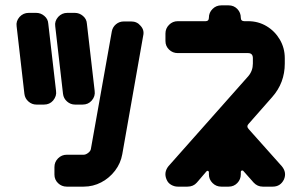

<svg xmlns="http://www.w3.org/2000/svg" viewBox="-20 -696 1123 716"><path d="M333 -357Q336 -337 322 -321Q309 -306 288 -306H260Q243 -306 230 -317.5Q217 -329 215 -346L186 -598Q183 -617 197 -633Q211 -648 231 -648H259Q276 -648 289.5 -636.5Q303 -625 304 -608ZM189 -357Q192 -338 178 -321Q165 -306 144 -306H116Q99 -306 86 -317.5Q73 -329 71 -346L42 -598Q39 -617 53 -633Q67 -648 87 -648H115Q132 -648 145.5 -636.5Q159 -625 160 -608ZM514 -563 436 -121Q430 -87 409 -59.5Q388 -32 357.5 -16Q327 0 292 0H229Q210 0 196.5 -13Q183 -26 183 -45V-73Q183 -92 196.5 -105.5Q210 -119 229 -119H292Q300 -119 309 -126Q318 -133 319 -141L397 -579Q400 -595 412.5 -605.5Q425 -616 442 -616H469Q491 -616 504 -600Q519 -584 514 -563Z M1042 -459Q1042 -387 995 -334L907 -234Q898 -225 907 -215L1031 -76Q1050 -53 1039 -27Q1026 0 997 0H960Q940 0 926 -15L887 -59Q885 -61 881.5 -60Q878 -59 878 -55V-46Q878 -27 865 -13.5Q852 0 833 0H805Q786 0 772.5 -13.5Q759 -27 759 -46V-54Q759 -57 756 -58.5Q753 -60 750 -57L714 -15Q701 0 679 0H643Q630 0 618 -7Q606 -14 601 -27Q590 -53 608 -76L906 -412Q923 -432 923 -459V-479Q923 -498 905 -498H643Q624 -498 610.5 -511Q597 -524 597 -543V-571Q597 -590 610.5 -603.5Q624 -617 643 -617H747Q759 -617 759 -630Q759 -649 772.5 -662.5Q786 -676 805 -676H833Q852 -676 865 -662.5Q878 -649 878 -630Q878 -617 891 -617H905Q943 -617 974 -598.5Q1005 -580 1023.5 -548.5Q1042 -517 1042 -479Z"/></svg>

Font: Monomaniac One
Style: Regular
Weight: 400
Version: Version 1.000; ttfautohint (v1.8.3)